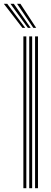

<svg xmlns="http://www.w3.org/2000/svg" viewBox="-72 -992 271 1012"><path d="M112.8 0V-800H128.2V0ZM51.2 0V-800H66.8V0ZM82 0V-800H97.5V0ZM46.2 -845 -51.8 -972H-34L61 -845ZM75 -845 -17 -972H0.8L89.8 -845ZM103.8 -845 17.8 -972H35.5L118.8 -845Z"/></svg>

Font: Big Shoulders Inline Display Medium
Style: Regular
Weight: 500
Designer: Patric King
Foundry: XO Type Co
Version: Version 1.000